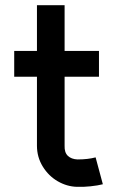

<svg xmlns="http://www.w3.org/2000/svg" viewBox="-20 -717 475 743"><path d="M278 6Q239 5 203.5 -15.5Q168 -36 145.5 -72.5Q123 -109 123 -153V-420H35V-520H123V-697H230V-520H363V-420H230V-153Q229 -127 242.5 -114Q256 -101 280 -100Q320 -100 350 -108L378 -4Q359 1 330 4Q301 7 278 6Z"/></svg>

Font: SUIT SemiBold
Style: Regular
Weight: 600
Designer: Sunn Youn; Korean Glyphs from Source Han Sans (Sandoll Communications; Soo-young Jang, Joo-yeon Kang)
Foundry: Sunn
Version: Version 1.140